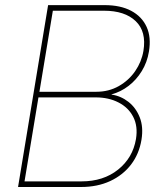

<svg xmlns="http://www.w3.org/2000/svg" viewBox="-20 -748 660 768"><path d="M52.2 0 172.4 -727.5H398.4Q461.9 -727.5 504.6 -704.8Q547.4 -682.1 566.4 -640.6Q585.4 -599.1 575.7 -541.5Q568.8 -499 547.1 -463.6Q525.4 -428.2 494.1 -404.3Q462.9 -380.4 426.3 -370.6V-369.6Q463.4 -364.3 493.7 -340.6Q523.9 -316.9 539.1 -278.3Q554.2 -239.7 545.9 -189Q536.6 -132.3 504.2 -89.8Q471.7 -47.4 420.7 -23.7Q369.6 0 303.7 0ZM78.1 -22.5H306.2Q393.6 -22.5 452.4 -69.6Q511.2 -116.7 523.9 -191.9Q532.2 -243.2 512.9 -280.5Q493.7 -317.9 454.1 -338.1Q414.6 -358.4 363.3 -358.4H133.8ZM137.7 -380.9H365.2Q415 -380.9 455.1 -403.6Q495.1 -426.3 520.8 -463.6Q546.4 -501 553.7 -544.4Q566.4 -621.6 522.9 -663.3Q479.5 -705.1 396 -705.1H191.4Z"/></svg>

Font: Inter 24pt Thin
Style: Italic
Weight: 250
Italic angle: -9.3988°
Version: Version 4.001;git-66647c0bb